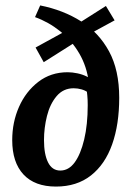

<svg xmlns="http://www.w3.org/2000/svg" viewBox="-20 -674 483 707"><path d="M186 13Q108 13 66.5 -31.5Q25 -76 25 -158Q25 -224 50 -280.5Q75 -337 121 -372.5Q167 -408 229 -408Q246 -408 265 -404Q284 -400 300 -392Q316 -384 324 -372L303 -334Q294 -341 280 -345Q266 -349 251 -349Q213 -349 188.5 -320Q164 -291 153 -247Q142 -203 142 -158Q142 -106 157 -76Q172 -46 202 -46Q233 -46 255 -76Q277 -106 290 -160.5Q303 -215 303 -287Q303 -307 301.5 -322.5Q300 -338 298 -354L307 -370Q300 -429 272 -477Q244 -525 201.5 -559Q159 -593 109 -611L128 -654Q213 -637 278.5 -595.5Q344 -554 381.5 -485Q419 -416 419 -314Q419 -216 393 -142.5Q367 -69 315 -28Q263 13 186 13ZM141 -445 111 -499 244 -572 370 -652 402 -599 277 -531Z"/></svg>

Font: Rasa SemiBold
Style: Italic
Weight: 600
Italic angle: -7.10001°
Designer: Anna Giedrys (Yrsa+Rasa design), David Brezina (Yrsa art-direction, Rasa art-direction, design)
Foundry: Rosetta Type Foundry
Version: Version 2.004